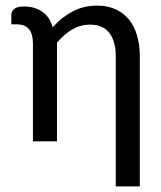

<svg xmlns="http://www.w3.org/2000/svg" viewBox="-20 -505 577 686"><path d="M20.5 0ZM479.5 161.1H393.6V-304.2Q393.6 -357.4 370.8 -387.2Q348.1 -417 302.2 -417Q268.1 -417 238.5 -399.9Q209 -382.8 183.6 -352.5V0H97.7V-347.7Q97.7 -384.3 83.3 -401.1Q68.8 -418 40 -418H20.5V-452.6Q20.5 -463.9 30.8 -472.9Q41 -481.9 65.9 -481.9Q102.5 -481.9 129.9 -463.9Q157.2 -445.8 168.5 -407.7Q199.7 -442.9 239 -463.9Q278.3 -484.9 327.1 -484.9Q364.3 -484.9 392.8 -471.9Q421.4 -459 440.7 -435.3Q460 -411.6 469.7 -378.2Q479.5 -344.7 479.5 -304.2Z"/></svg>

Font: Carlito
Style: Regular
Weight: 400
Designer: Lukasz Dziedzic
Foundry: tyPoland Lukasz Dziedzic
Version: Version 1.103; Beta1; all basic design good, some composites